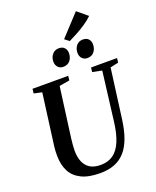

<svg xmlns="http://www.w3.org/2000/svg" viewBox="-205 -1285 1144 1411"><g transform="rotate(-20 366.5 -580.0)"><path d="M665 -694.5 613.5 -306Q602.5 -224 580.5 -164.2Q558.5 -104.5 524 -66Q489.5 -27.5 441.2 -8.8Q393 10 330 10Q239 10 182.8 -17.8Q126.5 -45.5 100.2 -96.2Q74 -147 73.5 -215.5Q73 -234 73.8 -253.5Q74.5 -273 77.5 -293.5L130.5 -694.5L68 -708L72 -743H351L347.5 -708.5L266.5 -694.5L214 -301Q210.5 -274.5 208.8 -250Q207 -225.5 207 -205.5Q207.5 -159.5 222 -123.5Q236.5 -87.5 268.2 -66.5Q300 -45.5 353 -45.5Q411 -45.5 451.2 -74.2Q491.5 -103 516.2 -162Q541 -221 552 -311L599.5 -694L526 -708.5L529.5 -743H733L729 -708.5ZM340.5 -817Q315 -817 299.2 -834.5Q283.5 -852 284 -879Q284.5 -912.5 304 -934.8Q323.5 -957 354.5 -957Q384 -957 399 -939.8Q414 -922.5 413.5 -897.5Q413 -863 394 -840Q375 -817 340.5 -817ZM529 -817Q503.5 -817 487.8 -834.5Q472 -852 472.5 -879Q473 -912.5 492.2 -934.8Q511.5 -957 542.5 -957Q572 -957 587 -939.8Q602 -922.5 601.5 -897.5Q601 -863 582.2 -840Q563.5 -817 529 -817ZM449.5 -979 414.5 -1006 566.5 -1170 646 -1104Q619.5 -1078 584.8 -1054.8Q550 -1031.5 514.8 -1012.5Q479.5 -993.5 449.5 -979Z"/></g></svg>

Font: Merriweather 72pt SemiBold
Style: Italic
Weight: 600
Italic angle: -7.8°
Version: Version 2.101